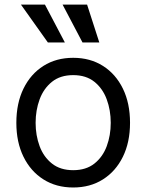

<svg xmlns="http://www.w3.org/2000/svg" viewBox="-20 -804 637 835"><path d="M298.3 11.4Q224.4 11.4 168.9 -23.8Q113.3 -58.9 82.2 -122.2Q51.1 -185.4 51.1 -269.9Q51.1 -355.1 82.2 -418.7Q113.3 -482.2 168.9 -517.4Q224.4 -552.6 298.3 -552.6Q372.2 -552.6 427.7 -517.4Q483.3 -482.2 514.4 -418.7Q545.5 -355.1 545.5 -269.9Q545.5 -185.4 514.4 -122.2Q483.3 -58.9 427.7 -23.8Q372.2 11.4 298.3 11.4ZM298.3 -63.9Q354.4 -63.9 390.6 -92.7Q426.8 -121.4 444.2 -168.3Q461.6 -215.2 461.6 -269.9Q461.6 -324.6 444.2 -371.8Q426.8 -419 390.6 -448.2Q354.4 -477.3 298.3 -477.3Q242.2 -477.3 206 -448.2Q169.7 -419 152.3 -371.8Q134.9 -324.6 134.9 -269.9Q134.9 -215.2 152.3 -168.3Q169.7 -121.4 206 -92.7Q242.2 -63.9 298.3 -63.9ZM338.8 -619.3 252.1 -784.1H358.7L411.9 -619.3ZM188.2 -619.3 71 -784.1H175.4L262.1 -619.3Z"/></svg>

Font: Inter Alia
Style: Regular
Weight: 400
Designer: Rasmus Andersson (Latin, Greek, Cyrillic etc.) and Evan from Shavian.info (Shavian, old style figures)
Foundry: Shavian.info
Version: Version 0.001;git-37ab20767